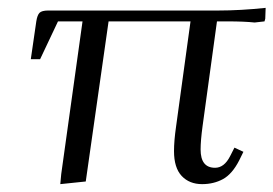

<svg xmlns="http://www.w3.org/2000/svg" viewBox="-20 -466 702 493"><path d="M59.1 -314 73.2 -411.1Q75.7 -427.2 81.5 -433.1Q87.4 -439 104 -439H541Q597.2 -439 662.1 -445.8L661.1 -418L659.2 -411.1L633.8 -408.2Q606.9 -411.1 564.9 -411.1H537.1L500 -141.1Q495.1 -104.5 495.1 -82Q495.1 -35.2 532.2 -35.2Q555.7 -35.2 570.8 -64.9L582 -86.9L605 -76.2L594.2 -54.2Q576.2 -19 552.5 -6.1Q528.8 6.8 499 6.8Q466.3 6.8 446.5 -14.2Q426.8 -35.2 426.8 -78.1Q426.8 -104.5 432.1 -141.1L469.2 -411.1H258.8L200.2 0L134.8 6.8L137.2 -19L191.9 -411.1H128.9L83 -314Z"/></svg>

Font: Dihjauti S
Style: Italic
Weight: 400
Italic angle: -9°
Designer: T. Christopher White
Version: Version 3.0.0